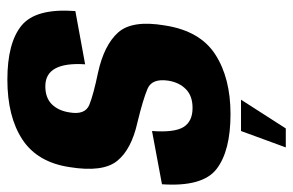

<svg xmlns="http://www.w3.org/2000/svg" viewBox="-158 -484 796 521"><g transform="rotate(-90 239.5 -224.0)"><path d="M190 4Q288 4 352 -37.5Q416 -79 430.5 -174.5Q445.5 -262.5 411.5 -300.8Q377.5 -339 302.5 -355.5Q244.5 -367.5 215.8 -378.8Q187 -390 194.5 -433Q199 -463 216.5 -480.8Q234 -498.5 265.5 -498.5Q299 -498.5 313.8 -471.2Q328.5 -444 325 -390.5L469.5 -417Q477.5 -524 430.5 -562.8Q383.5 -601.5 283.5 -601.5Q183 -601.5 121 -560.8Q59 -520 46 -432.5Q31.5 -343 62.5 -304Q93.5 -265 167.5 -248.5Q229.5 -233.5 258.5 -221.2Q287.5 -209 280.5 -164Q275.5 -134.5 257.2 -116.8Q239 -99 206.5 -99Q170 -99 154.8 -123.5Q139.5 -148 144 -209L-0.5 -182Q-8 -71.5 41 -33.8Q90 4 190 4ZM99.5 154H151L229 32.5H144Z"/></g></svg>

Font: Anybody Condensed
Style: Bold Italic
Weight: 700
Width: 3
Italic angle: -10°
Version: Version 1.113;gftools[0.9.25]